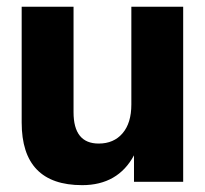

<svg xmlns="http://www.w3.org/2000/svg" viewBox="-20 -536 604 566"><path d="M222.2 9.8Q43.9 9.8 43.9 -174.8V-516.1H196.8V-205.1Q196.8 -112.8 271 -112.8Q315.4 -112.8 341.3 -143.1Q367.2 -173.3 367.2 -228V-516.1H520V0H375V-78.1Q327.6 9.8 222.2 9.8Z"/></svg>

Font: Creato Display ExtraBold
Style: Regular
Weight: 800
Version: Version 1.000